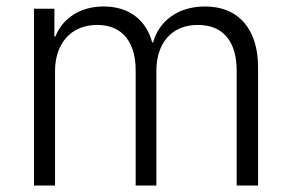

<svg xmlns="http://www.w3.org/2000/svg" viewBox="-20 -573 901 593"><path d="M85 0H150V-354C150 -437 198 -496 280 -496C361 -496 399 -439 399 -356V0H463V-355C463 -437 508 -496 591 -496C673 -496 711 -440 711 -355V0H777V-366C777 -478 721 -553 613 -553C531 -553 471 -509 453 -442H450C432 -509 381 -553 300 -553C227 -553 173 -516 151 -460H148V-546H85Z"/></svg>

Font: Wafeq Light
Style: Regular
Weight: 300
Designer: Rasmus Andersson & Azza Alameddine
Foundry: Google & TypeTogether
Version: Version 3.000;January 28, 2025;FontCreator 15.0.0.3014 64-bi